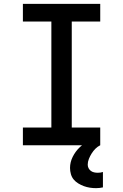

<svg xmlns="http://www.w3.org/2000/svg" viewBox="-20 -755 640 998"><path d="M99 0V-92H247V-643H99V-735H501V-643H353V-92H501V0ZM479 223Q463 223 447 220.5Q431 218 416 212.5Q401 207 387 198.5Q373 190 363 178Q353 166 348.5 150Q344 134 344 118Q344 88 358 60Q372 32 394 11Q416 -10 443.5 -24.5Q471 -39 501 -46V0Q487 7 476 18Q465 29 456.5 42.5Q448 56 442 71Q436 86 436 101Q436 111 440.5 119.5Q445 128 452.5 133.5Q460 139 469.5 141Q479 143 488 143Q495 143 502 142Q509 141 515 139V219Q506 221 497 222Q488 223 479 223Z"/></svg>

Font: Iosevka Semibold Extended
Style: Regular
Weight: 600
Width: 7
Monospace: yes
Designer: Belleve Invis
Foundry: Belleve Invis
Version: Version 32.5.0; ttfautohint (v1.8.4)